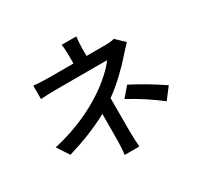

<svg xmlns="http://www.w3.org/2000/svg" viewBox="-175 -1028 1349 1297"><g transform="rotate(-30 500.0 -379.5)"><path d="M555 -331C643 -394 724 -475 775 -534C793 -555 819 -582 840 -604L774 -667C755 -661 729 -659 703 -659H557V-718C557 -747 560 -785 563 -808H449C453 -785 455 -748 455 -718V-659H269C235 -659 179 -661 145 -665V-561C176 -563 235 -565 271 -565H663C631 -520 559 -451 475 -397C386 -339 260 -272 68 -228L129 -135C252 -172 361 -215 454 -267C453 -203 453 -123 453 -69C453 -32 450 20 446 49H560C558 18 555 -32 555 -69ZM633 -279C723 -230 786 -189 873 -123L939 -210C844 -274 791 -304 698 -354Z"/></g></svg>

Font: Noto Sans CJK JP Medium
Style: Regular
Weight: 500
Designer: Ryoko NISHIZUKA (kana & ideographs); Paul D. Hunt (Latin, Greek & Cyrillic); Wenlong ZHANG (bopomofo); Sandoll Communica
Foundry: Adobe Systems Incorporated
Version: Version 1.004;PS 1.004;hotconv 1.0.82;makeotf.lib2.5.63406